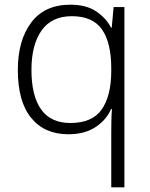

<svg xmlns="http://www.w3.org/2000/svg" viewBox="-20 -562 639 818"><path d="M454 236V4Q454 -17 454.5 -46.5Q455 -76 457 -97H453Q433 -51 387 -20.5Q341 10 271 10Q170 10 113 -59.5Q56 -129 56 -264Q56 -390 113 -466Q170 -542 280 -542Q348 -542 390.5 -513Q433 -484 453 -444H456L464 -532H510V236ZM280 -38Q372 -38 412.5 -94.5Q453 -151 454 -256V-270Q454 -380 414.5 -436.5Q375 -493 286 -493Q200 -493 157 -432Q114 -371 114 -264Q114 -154 155 -96Q196 -38 280 -38Z"/></svg>

Font: BC Sans Light
Style: Regular
Weight: 300
Designer: Monotype Design Team
Foundry: Monotype Imaging Inc.
Version: Version 2.000;GOOG;noto-source:20170915:90ef993387c0